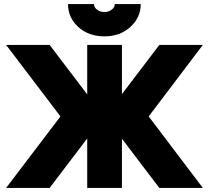

<svg xmlns="http://www.w3.org/2000/svg" viewBox="-20 -920 1023 940"><path d="M10 -700 276 -350 10 0H223L489 -350L223 -700ZM973 -700H760L494 -350L760 0H973L708 -350ZM407 -700V-435H360V-265H407V0H577V-265H623V-435H577V-700ZM313 -900Q313 -834 363 -788Q414 -742 491 -742Q568 -742 618 -788Q669 -834 669 -900H542Q542 -884 527 -873Q512 -861 491 -861Q470 -861 455 -873Q440 -884 440 -900Z"/></svg>

Font: Unageo
Style: Black
Weight: 900
Designer: Richard Sepsi
Foundry: Richard Sepsi
Version: Version 2.000